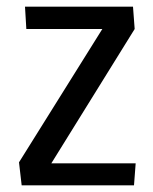

<svg xmlns="http://www.w3.org/2000/svg" viewBox="-20 -556 460 576"><path d="M382 0H45L37 -69L287 -469H59L55 -536H379L384 -469L134 -66H387Z"/></svg>

Font: Myanmar Chatu
Style: Regular
Weight: 400
Designer: Danh Hong
Foundry: Google Inc.
Version: Version 2.00 November 20, 2015